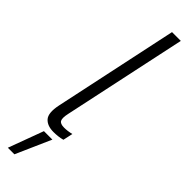

<svg xmlns="http://www.w3.org/2000/svg" viewBox="-302 -661 850 850"><g transform="rotate(45 123.0 -236.0)"><path d="M103 10Q63 10 44 -12Q25 -34 37 -91L161 -674H216L92 -93Q85 -61 91.5 -49Q98 -37 122 -37Q144 -37 168 -43L158 3Q144 7 129.5 8.5Q115 10 103 10ZM9 202 70 37H123L50 202Z"/></g></svg>

Font: Kanit ExtraLight
Style: Italic
Weight: 275
Italic angle: -12°
Designer: Katatrad Team
Foundry: CadsonDemak
Version: Version 2.000; ttfautohint (v1.8.3)